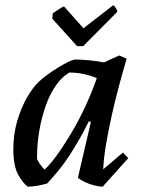

<svg xmlns="http://www.w3.org/2000/svg" viewBox="-20 -688 527 720"><path d="M84 12Q67 0 48.5 -32.5Q30 -65 30 -129Q30 -185 44.5 -234Q59 -283 80.5 -321Q102 -359 125 -381Q147 -401 175 -420Q203 -439 228 -452Q253 -465 265 -465Q292 -464 318.5 -461.5Q345 -459 370 -454L427 -480L455 -468Q441 -421 426.5 -367Q412 -313 399.5 -257Q387 -201 378 -148.5Q369 -96 367 -53L441 -116L461 -95L365 12Q353 12 334.5 7.5Q316 3 299 -5Q282 -13 272 -21L321 -231L313 -233Q295 -196 276.5 -164Q258 -132 239.5 -103.5Q221 -75 200 -49.5Q179 -24 157 0Q143 4 123.5 8Q104 12 84 12ZM147 -52Q168 -71 194 -107Q220 -143 248 -190Q276 -237 300.5 -290Q325 -343 343 -395Q320 -405 293 -410.5Q266 -416 240 -416Q211 -399 188.5 -366Q166 -333 151 -290Q136 -247 127.5 -198.5Q119 -150 119 -102Q119 -99 119 -97Q119 -95 119 -92Q124 -81 131.5 -70.5Q139 -60 147 -52ZM269 -515 176 -618 178 -638Q191 -647 201.5 -654Q212 -661 220 -664L293 -582L404 -668Q408 -668 414 -658.5Q420 -649 420 -644L292 -515Z"/></svg>

Font: Labrada Medium
Style: Italic
Weight: 500
Italic angle: -7°
Designer: Mercedes Jáuregui
Foundry: Omnibus-Type Team
Version: Version 1.000